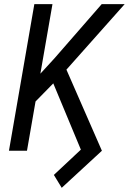

<svg xmlns="http://www.w3.org/2000/svg" viewBox="-20 -731 624 931"><path d="M234.4 -710.9 110.8 0H23.4L146.5 -710.9ZM584.5 -710.9 287.6 -377 117.7 -203.6 119.6 -312.5 244.1 -448.2 473.1 -710.9ZM474.1 0 279.3 179.7 241.2 117.2 372.1 -5.4 228 -351.6 289.6 -421.9Z"/></svg>

Font: Roboto Condensed
Style: Italic
Weight: 400
Italic angle: -12°
Designer: Christian Robertson
Foundry: Google
Version: Version 3.0